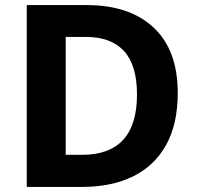

<svg xmlns="http://www.w3.org/2000/svg" viewBox="-20 -734 772 754"><path d="M678 -369Q678 -246 632 -164Q586 -82 502 -41Q418 0 303 0H85V-714H321Q489 -714 583.5 -625.5Q678 -537 678 -369ZM518 -363Q518 -478 467 -533.5Q416 -589 317 -589H238V-126H302Q518 -126 518 -363Z"/></svg>

Font: Noto Sans Georgian Bold
Style: Regular
Weight: 700
Designer: Monotype Design Team, Akaki Razmadze
Foundry: Google LLC
Version: Version 2.005; ttfautohint (v1.8.4.7-5d5b)